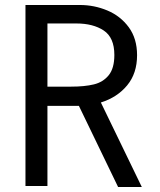

<svg xmlns="http://www.w3.org/2000/svg" viewBox="-20 -745 640 769"><path d="M82 -725H300Q357.5 -725 410 -703Q462.5 -681 495.8 -635.8Q529 -590.5 529 -524Q529 -451 489.2 -403Q449.5 -355 384 -334.5L548 4H453L296 -321H290H170V0H82ZM438 -525Q438 -594.5 395.5 -622.8Q353 -651 286 -651H170V-398H265Q319 -398 356 -407Q393 -416 415.5 -443.8Q438 -471.5 438 -525Z"/></svg>

Font: JuliaMono Latin
Style: Regular
Weight: 400
Monospace: yes
Designer: cormullion
Foundry: corm
Version: Version 0.049; ttfautohint (v1.8.4)